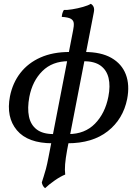

<svg xmlns="http://www.w3.org/2000/svg" viewBox="-20 -738 715 1001"><path d="M215 243Q208 238 203.5 229.5Q199 221 198 213Q202 199 207.5 183Q213 167 219.5 142.5Q226 118 233 81L361 -579Q366 -603 364.5 -617.5Q363 -632 349.5 -640Q336 -648 302 -650Q303 -661 305.5 -669.5Q308 -678 313 -686Q328 -685 356.5 -689.5Q385 -694 413 -702Q441 -710 453 -718Q462 -714 467.5 -703Q473 -692 469 -673L330 44Q322 88 319.5 118Q317 148 320 172Q295 182 265 203Q235 224 215 243ZM254 9Q125 9 68 -59Q11 -127 32 -236Q46 -306 86.5 -358Q127 -410 191.5 -438.5Q256 -467 342 -467L337 -419Q253 -419 201 -367.5Q149 -316 133 -233Q122 -174 131 -130.5Q140 -87 171.5 -63Q203 -39 259 -39ZM332 9 337 -39Q422 -39 475 -93Q528 -147 545 -234Q556 -290 546 -331.5Q536 -373 504 -396Q472 -419 415 -419L420 -467Q507 -467 561 -436Q615 -405 636 -350Q657 -295 643 -222Q622 -117 542 -54Q462 9 332 9Z"/></svg>

Font: Vollkorn
Style: Italic
Weight: 400
Italic angle: -11°
Designer: Friedrich Althausen
Foundry: Friedrich Althausen
Version: Version 5.001